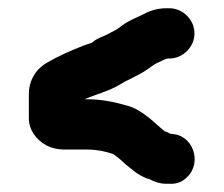

<svg xmlns="http://www.w3.org/2000/svg" viewBox="-20 -494 543 466"><path d="M391 -474H384C360 -474 342 -467 325 -458C307 -449 294 -445 276 -432C264 -422 260 -421 247 -414C234 -406 215 -402 203 -390C198 -389 191 -386 182 -383C151 -371 122 -358 96 -343C70 -329 50 -302 50 -265V-207C50 -193 54 -181 61 -170C77 -146 102 -131 138 -131H194C215 -131 238 -126 255 -120C266 -112 276 -104 285 -95L305 -79C316 -70 328 -64 339 -60C340 -60 342 -60 343 -59C356 -52 369 -48 383 -48H391C408 -47 422 -52 434 -64C472 -100 448 -169 394 -169C389 -172 385 -174 380 -175C376 -179 370 -183 366 -187C345 -206 317 -231 287 -238C260 -246 227 -253 194 -253H185C215 -266 246 -273 273 -290C285 -298 295 -301 307 -308C323 -316 332 -321 348 -333L357 -339C367 -343 377 -350 387 -352H391C424 -352 452 -380 452 -413C452 -446 424 -474 391 -474Z"/></svg>

Font: Electronic
Style: Ti
Weight: 900
Version: Version 1.011